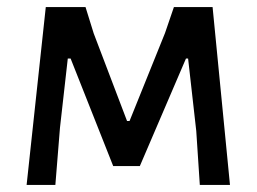

<svg xmlns="http://www.w3.org/2000/svg" viewBox="-20 -521 724 541"><path d="M579 -501 628 0H543L533 -152L510 -356H504L374 -53H299L179 -356H171L149 -161L136 0H55L109 -501H221L244 -427L338 -180H345L445 -428L470 -501Z"/></svg>

Font: Alegreya Sans SC Medium
Style: Regular
Weight: 500
Designer: Juan Pablo del Peral
Foundry: Huerta Tipografica
Version: Version 2.001;PS 002.001;hotconv 1.0.88;makeotf.lib2.5.64775